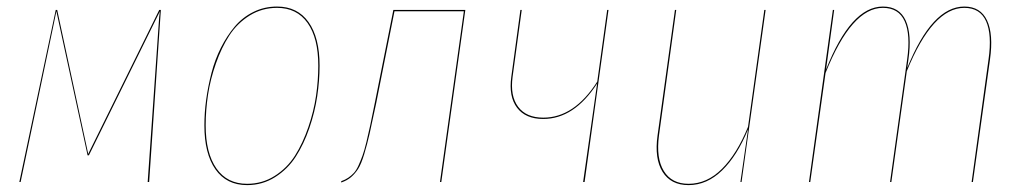

<svg xmlns="http://www.w3.org/2000/svg" viewBox="-20 -547 3078 577"><path d="M463.4 -517.1 428.2 0H423.8L456.5 -469.2Q458.5 -502 460.4 -512.7L247.1 -80.1H243.2L149.4 -513.2Q147.5 -502.4 141.1 -472.7L42 0H38.1L147.5 -517.1H151.9L245.1 -84.5L458.5 -517.1Z M722.7 9.3Q660.6 9.3 627.4 -38.1Q594.2 -85.4 594.2 -170.4Q594.2 -208 599.6 -247.6Q605 -287.1 615.5 -327.6Q626 -368.2 644 -403.8Q662.1 -439.5 685.5 -467.3Q709 -495.1 741.7 -511.2Q774.4 -527.3 812.5 -527.3Q874 -527.3 907.2 -480.7Q940.4 -434.1 940.4 -349.6Q940.4 -304.7 933.3 -257.6Q926.3 -210.4 909.7 -162.1Q893.1 -113.8 868.9 -76.2Q844.7 -38.6 806.6 -14.6Q768.6 9.3 722.7 9.3ZM722.7 5.4Q768.1 5.4 805.4 -18.3Q842.8 -42 866.5 -79.3Q890.1 -116.7 906.5 -164.6Q922.9 -212.4 929.7 -258.8Q936.5 -305.2 936.5 -349.6Q936.5 -432.6 904.3 -478Q872.1 -523.4 812.5 -523.4Q767.6 -523.4 730.5 -500.5Q693.4 -477.5 669.4 -440.7Q645.5 -403.8 628.9 -356.4Q612.3 -309.1 605.2 -262.5Q598.1 -215.8 598.1 -170.4Q598.1 -86.9 630.4 -40.8Q662.6 5.4 722.7 5.4Z M1378.4 -517.1 1306.2 0H1302.2L1374 -513.2H1165.5L1110.4 -236.3Q1098.1 -177.2 1090.8 -145.3Q1083.5 -113.3 1074.5 -83.5Q1065.4 -53.7 1056.2 -39.3Q1046.9 -24.9 1034.9 -14.6Q1022.9 -4.4 1005.4 1.5V-2.4Q1017.6 -6.8 1026.6 -12.9Q1035.6 -19 1043.2 -27.1Q1050.8 -35.2 1057.4 -49.8Q1064 -64.5 1069.3 -79.1Q1074.7 -93.8 1081.1 -120.1Q1087.4 -146.5 1092.8 -171.4Q1098.1 -196.3 1106.4 -237.8L1162.1 -517.1Z M1808.6 -517.1 1736.8 0H1732.4L1774.4 -295.9Q1705.6 -189.5 1612.3 -189.5Q1559.6 -189.5 1533.9 -223.1Q1508.3 -256.8 1516.6 -316.4L1543.9 -517.1H1547.9L1520.5 -316.4Q1512.7 -258.8 1537.1 -226.1Q1561.5 -193.4 1612.8 -193.4Q1705.6 -193.4 1774.9 -301.8L1804.7 -517.1Z M2049.3 9.3Q1996.1 9.3 1971.2 -30.5Q1946.3 -70.3 1956.1 -140.1L2008.3 -517.1H2012.2L1960.4 -140.1Q1951.2 -71.8 1974.9 -33.2Q1998.5 5.4 2049.3 5.4Q2104.5 5.4 2149.7 -39.6Q2194.8 -84.5 2228 -166L2276.9 -517.1H2280.8L2208.5 0H2205.1L2228 -158.2Q2195.3 -78.6 2149.9 -34.7Q2104.5 9.3 2049.3 9.3Z M2877.9 -527.3Q2926.8 -527.3 2946.3 -485.6Q2965.8 -443.8 2955.1 -368.2L2903.8 0H2899.9L2950.7 -368.2Q2961.4 -442.9 2943.4 -483.2Q2925.3 -523.4 2877.9 -523.4Q2782.7 -523.4 2705.1 -333L2658.7 0H2654.8L2706.1 -368.2Q2716.8 -442.9 2698.7 -483.2Q2680.7 -523.4 2633.3 -523.4Q2539.1 -523.4 2460.9 -327.6L2415 0H2411.1L2482.9 -517.1H2486.8L2462.4 -337.9Q2537.1 -527.3 2633.3 -527.3Q2682.6 -527.3 2701.7 -485.6Q2720.7 -443.8 2710 -368.2L2706.5 -342.8Q2781.2 -527.3 2877.9 -527.3Z"/></svg>

Font: Fira Sans Compressed Four
Style: Italic
Weight: 100
Width: 3
Italic angle: -8°
Designer: Carrois Corporate & Edenspiekermann AG
Foundry: Carrois Corporate GbR & Edenspiekermann AG
Version: Version 4.203;PS 004.203;hotconv 1.0.88;makeotf.lib2.5.64775